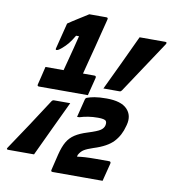

<svg xmlns="http://www.w3.org/2000/svg" viewBox="-147 -866 933 1033"><g transform="rotate(10 319.5 -350.0)"><path d="M401 -405Q438 -482 474.5 -559.5Q511 -637 545 -710H685Q698 -710 690 -697Q594 -552 501 -412Q496 -405 490 -405ZM483 85H210Q199 85 202 74L223 -13Q234 -57 249.5 -83.5Q265 -110 291 -127Q317 -144 359 -157Q410 -173 426 -184Q442 -195 446 -210Q450 -227 444 -235Q437 -245 400 -245Q371 -245 346.5 -241Q322 -237 300 -230H288Q289 -234 292.5 -248Q296 -262 300.5 -280Q305 -298 308.5 -312Q312 -326 313 -330Q314 -333 316 -336Q318 -339 325 -341Q338 -346 362.5 -350.5Q387 -355 428 -355Q507 -355 540 -321Q573 -287 559 -234L557 -227Q544 -175 510.5 -139Q477 -103 403 -80Q370 -69 354 -59Q338 -49 327 -29L325 -19Q344 -22 368 -23.5Q392 -25 428 -25H499Q510 -25 508 -14Q507 -10 503.5 4Q500 18 495.5 35.5Q491 53 487.5 67Q484 81 483 85ZM239 -296Q203 -220 167 -144Q131 -68 95 9H-45Q-60 9 -50 -4Q-3 -74 44.5 -145.5Q92 -217 138 -289Q143 -296 150 -296ZM74 -465H173Q179 -486 187.5 -520Q196 -554 206 -591Q216 -628 223 -659H207Q190 -630 176 -613Q162 -596 143 -580Q131 -570 125.5 -567.5Q120 -565 116 -565Q111 -565 112 -572L148 -715Q159 -723 172.5 -731.5Q186 -740 200 -749Q216 -759 231 -768.5Q246 -778 257 -785H350Q361 -785 358 -774Q358 -772 352 -750Q346 -728 337.5 -693Q329 -658 318.5 -617.5Q308 -577 297.5 -537Q287 -497 279 -465H341Q352 -465 350 -454Q349 -450 345.5 -436Q342 -422 337.5 -404.5Q333 -387 329.5 -373Q326 -359 325 -355H58Q47 -355 50 -366Q54 -381 60 -406.5Q66 -432 74 -465Z"/></g></svg>

Font: Recursive Mn Lnr St XBd
Style: Italic
Weight: 800
Italic angle: -15°
Monospace: yes
Version: Version 1.079;hotconv 1.0.112;makeotfexe 2.5.65598; ttfautoh